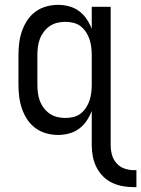

<svg xmlns="http://www.w3.org/2000/svg" viewBox="-20 -548 582 791"><path d="M532 223Q509 223 486 219Q463 215 442 205Q421 195 404.5 178.5Q388 162 377.5 141Q367 120 362.5 97Q358 74 358 51V-91Q350 -70 337 -50.5Q324 -31 305.5 -17.5Q287 -4 264.5 2Q242 8 219 8Q194 8 169.5 1Q145 -6 125 -21Q105 -36 91.5 -57Q78 -78 70 -101.5Q62 -125 59 -150Q56 -175 56 -200V-320Q56 -345 59 -370Q62 -395 70 -418.5Q78 -442 91.5 -463Q105 -484 125 -499Q145 -514 169.5 -521Q194 -528 219 -528Q242 -528 264.5 -522Q287 -516 305.5 -502.5Q324 -489 337 -469.5Q350 -450 358 -429V-520H436V51Q436 71 441.5 90.5Q447 110 460.5 125Q474 140 493 146.5Q512 153 532 153H542V223ZM249 -62Q266 -62 282.5 -66Q299 -70 312 -80Q325 -90 334.5 -104.5Q344 -119 349 -134.5Q354 -150 356 -166.5Q358 -183 358 -200V-320Q358 -337 356 -353.5Q354 -370 349 -385.5Q344 -401 334.5 -415.5Q325 -430 312 -440Q299 -450 282.5 -454Q266 -458 249 -458Q232 -458 215.5 -454Q199 -450 185 -440.5Q171 -431 160.5 -417Q150 -403 144 -387Q138 -371 136 -354Q134 -337 134 -320V-200Q134 -183 136 -166Q138 -149 144 -133Q150 -117 160.5 -103Q171 -89 185 -79.5Q199 -70 215.5 -66Q232 -62 249 -62Z"/></svg>

Font: Iosevka Algr
Style: Regular
Weight: 400
Monospace: yes
Designer: Belleve Invis
Foundry: Belleve Invis
Version: Version 26.0.2; ttfautohint (v1.8.3)